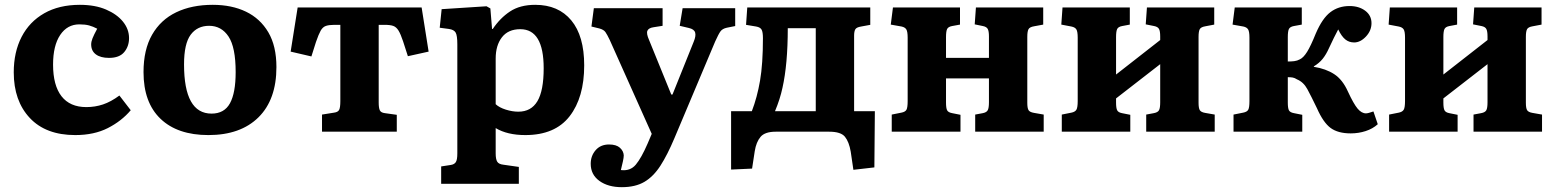

<svg xmlns="http://www.w3.org/2000/svg" viewBox="-20 -546 6450 796"><path d="M292 14Q170 14 103.5 -57Q37 -128 37 -246Q37 -330 69.5 -393Q102 -456 163.5 -491Q225 -526 311 -526Q374 -526 419.5 -506.5Q465 -487 490 -456Q515 -425 515 -388Q515 -354 495 -330Q475 -306 432 -306Q397 -306 377.5 -320.5Q358 -335 358 -362Q358 -373 363.5 -387Q369 -401 383 -427Q366 -436 349.5 -440.5Q333 -445 309 -445Q259 -445 229.5 -401Q200 -357 200 -278Q200 -192 235 -147Q270 -102 338 -102Q374 -102 407 -113Q440 -124 475 -150L522 -89Q484 -44 427 -15Q370 14 292 14Z M844 14Q716 14 645.5 -53.5Q575 -121 575 -247Q575 -340 610.5 -402Q646 -464 710.5 -495Q775 -526 862 -526Q941 -526 1000 -497.5Q1059 -469 1092.5 -412Q1126 -355 1126 -268Q1126 -133 1051.5 -59.5Q977 14 844 14ZM857 -75Q910 -75 933.5 -118Q957 -161 957 -247Q957 -350 927.5 -394.5Q898 -439 847 -439Q798 -439 770.5 -402Q743 -365 743 -279Q743 -75 857 -75Z M1315 0V-71L1365 -79Q1381 -81 1386 -90.5Q1391 -100 1391 -127V-443H1366Q1344 -443 1331 -438.5Q1318 -434 1309.5 -419Q1301 -404 1290 -372L1271 -312L1185 -332L1214 -515H1728L1757 -332L1671 -313L1651 -375Q1641 -405 1632 -419.5Q1623 -434 1610.5 -438.5Q1598 -443 1575 -443H1550V-121Q1550 -99 1554.5 -89Q1559 -79 1575 -77L1625 -70V0Z M1809 216V144L1848 138Q1863 136 1869.5 126.5Q1876 117 1876 90V-362Q1876 -399 1869 -411Q1862 -423 1841 -426L1803 -431L1811 -508L1997 -520L2013 -511L2020 -426H2023Q2053 -471 2094.5 -498.5Q2136 -526 2199 -526Q2295 -526 2348.5 -461.5Q2402 -397 2402 -275Q2402 -142 2341.5 -64Q2281 14 2158 14Q2083 14 2035 -15V90Q2035 114 2041.5 124.5Q2048 135 2068 137L2131 146V216ZM2129 -83Q2182 -83 2208 -126.5Q2234 -170 2234 -263Q2234 -425 2137 -425Q2087 -425 2061 -391.5Q2035 -358 2035 -303V-114Q2050 -100 2077 -91.5Q2104 -83 2129 -83Z M2558 230Q2501 230 2465 204Q2429 178 2429 133Q2429 100 2449.5 76.5Q2470 53 2505 53Q2535 53 2550 66.5Q2565 80 2566 98Q2566 107 2562.5 123Q2559 139 2554 159Q2593 164 2616 136.5Q2639 109 2665 49L2682 9L2508 -380Q2497 -403 2490 -413Q2483 -423 2465 -428L2432 -436L2442 -512H2727V-439L2689 -433Q2669 -430 2664 -418.5Q2659 -407 2671 -380L2763 -154H2768L2856 -373Q2866 -397 2862 -411Q2858 -425 2836 -430L2798 -439L2810 -512H3028V-438L2993 -431Q2975 -427 2967 -416Q2959 -405 2945 -374L2776 27Q2747 96 2718 141Q2689 186 2651.5 208Q2614 230 2558 230Z M3518 158 3507 83Q3500 42 3483 21Q3466 0 3418 0H3196Q3151 0 3133 21.5Q3115 43 3109 81L3098 153L3011 157V-85H3097Q3119 -142 3131 -211.5Q3143 -281 3143 -388Q3143 -413 3137.5 -423Q3132 -433 3115 -436L3073 -443L3078 -515H3588V-443L3550 -436Q3531 -433 3526 -424.5Q3521 -416 3521 -398V-85H3607L3605 148ZM3193 -85H3362V-429H3246Q3246 -280 3224 -182Q3214 -135 3193 -85Z M3677 0V-71L3717 -79Q3733 -82 3738 -91Q3743 -100 3743 -127V-390Q3743 -415 3737.5 -424Q3732 -433 3718 -436L3673 -444L3682 -515H3960V-444L3927 -438Q3911 -435 3906.5 -425.5Q3902 -416 3902 -392V-306H4080V-395Q4080 -417 4075 -426Q4070 -435 4055 -438L4021 -445L4026 -515H4305V-444L4267 -437Q4249 -434 4244 -425Q4239 -416 4239 -393V-120Q4239 -98 4244 -89.5Q4249 -81 4267 -78L4307 -71V0H4023V-71L4055 -77Q4070 -80 4075 -89Q4080 -98 4080 -122V-221H3902V-121Q3902 -98 3906.5 -89Q3911 -80 3927 -77L3962 -70V0Z M4382 0V-71L4422 -79Q4437 -82 4442.5 -91Q4448 -100 4448 -127V-390Q4448 -415 4442.5 -424Q4437 -433 4422 -436L4380 -444L4385 -515H4664V-444L4632 -438Q4616 -435 4611.5 -425.5Q4607 -416 4607 -392V-237L4790 -380V-395Q4790 -417 4785 -426Q4780 -435 4765 -438L4730 -445L4735 -515H5014V-444L4977 -437Q4959 -434 4954 -425Q4949 -416 4949 -393V-120Q4949 -98 4954 -89.5Q4959 -81 4976 -78L5016 -71V0H4732V-71L4764 -77Q4780 -80 4785 -89Q4790 -98 4790 -122V-280L4607 -138V-121Q4607 -98 4611.5 -89Q4616 -80 4631 -77L4666 -70V0Z M5580 7Q5527 7 5496.5 -15.5Q5466 -38 5440 -97Q5416 -147 5400 -176.5Q5384 -206 5357 -217Q5348 -223 5339.5 -224.5Q5331 -226 5319 -226V-121Q5319 -98 5323.5 -89Q5328 -80 5344 -77L5379 -70V0H5094V-71L5134 -79Q5150 -82 5155 -91Q5160 -100 5160 -127V-390Q5160 -415 5154.5 -424Q5149 -433 5135 -436L5090 -444L5099 -515H5377V-444L5344 -438Q5328 -435 5323.5 -425.5Q5319 -416 5319 -392V-291Q5334 -291 5346 -292.5Q5358 -294 5369 -300Q5384 -307 5399 -331Q5414 -355 5435 -407Q5462 -470 5495.5 -495.5Q5529 -521 5575 -521Q5614 -521 5640 -501.5Q5666 -482 5666 -450Q5666 -419 5643 -394.5Q5620 -370 5594 -370Q5573 -370 5557.5 -382.5Q5542 -395 5528 -424Q5519 -407 5510 -389Q5501 -371 5490 -347Q5478 -320 5463.5 -302Q5449 -284 5427 -271V-269Q5477 -261 5511.5 -238.5Q5546 -216 5568 -167Q5592 -115 5608.5 -95.5Q5625 -76 5643 -76Q5652 -76 5674 -84L5692 -31Q5671 -12 5641.5 -2.5Q5612 7 5580 7Z M5739 0V-71L5779 -79Q5794 -82 5799.5 -91Q5805 -100 5805 -127V-390Q5805 -415 5799.5 -424Q5794 -433 5779 -436L5737 -444L5742 -515H6021V-444L5989 -438Q5973 -435 5968.5 -425.5Q5964 -416 5964 -392V-237L6147 -380V-395Q6147 -417 6142 -426Q6137 -435 6122 -438L6087 -445L6092 -515H6371V-444L6334 -437Q6316 -434 6311 -425Q6306 -416 6306 -393V-120Q6306 -98 6311 -89.5Q6316 -81 6333 -78L6373 -71V0H6089V-71L6121 -77Q6137 -80 6142 -89Q6147 -98 6147 -122V-280L5964 -138V-121Q5964 -98 5968.5 -89Q5973 -80 5988 -77L6023 -70V0Z"/></svg>

Font: Literata 12pt
Style: Bold
Weight: 700
Designer: Latin by Veronika Burian and Jose Scaglione. Greek by Irene Vlachou. Cyrillic by Vera Evstafieva.
Foundry: TypeTogether
Version: Version 3.002